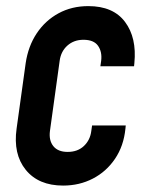

<svg xmlns="http://www.w3.org/2000/svg" viewBox="-20 -580 466 613"><path d="M381.5 -179.5 380.5 -169.5Q375 -114 347.2 -73Q319.5 -32 276.5 -9.8Q233.5 12.5 181.5 12.5Q103 12.5 62.2 -37.8Q21.5 -88 33 -169.5L62 -378.5Q70 -432.5 97.2 -473.5Q124.5 -514.5 166.8 -537.5Q209 -560.5 262 -560.5Q341.5 -560.5 379.2 -510Q417 -459.5 409 -378.5L408 -368.5H300.5L303 -386Q306.5 -414.5 293 -433.8Q279.5 -453 246.5 -453Q216 -453 195.2 -434.5Q174.5 -416 170.5 -386L139.5 -162Q135.5 -132 150.2 -113.5Q165 -95 196 -95Q228 -95 248 -114Q268 -133 271.5 -162L274 -179.5Z"/></svg>

Font: Mohave SemiBold
Style: Italic
Weight: 600
Italic angle: -8°
Designer: Gumpita Rahayu
Foundry: Tokotype
Version: Version 2.003